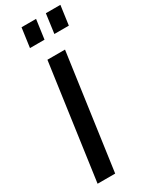

<svg xmlns="http://www.w3.org/2000/svg" viewBox="-248 -1035 861 1087"><g transform="rotate(-30 182.0 -491.0)"><path d="M155 0H40L145 -750H260ZM92.5 -856.5 110 -982.5H205L187.5 -856.5ZM252 -856.5 269 -982.5H364L346.5 -856.5Z"/></g></svg>

Font: Mohave Light SemiBold
Style: Italic
Weight: 600
Italic angle: -8°
Version: Version 2.003